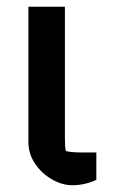

<svg xmlns="http://www.w3.org/2000/svg" viewBox="-20 -538 352 568"><path d="M64 -118V-518H172V-127Q172 -101 175 -91Q192 -87 220 -87H265V-6Q231 10 194 10Q164 10 133.5 -7.5Q103 -25 83.5 -54Q64 -83 64 -118Z"/></svg>

Font: Athiti SemiBold
Style: Regular
Weight: 600
Designer: CadsonDemak Team
Foundry: CadsonDemak
Version: Version 1.032